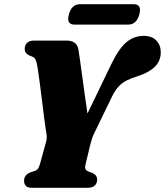

<svg xmlns="http://www.w3.org/2000/svg" viewBox="-20 -893 784 913"><path d="M442 -39.5Q442 -20.5 430 -10.2Q418 0 398 0H132Q111 0 102.8 -9Q94.5 -18 94.5 -33.5Q94.5 -60 122 -72.5L145 -80Q156.5 -84 161 -91.2Q165.5 -98.5 170.5 -114.5L199.5 -220Q204 -237 201.2 -255.5Q198.5 -274 195.5 -292Q193.5 -303.5 189.8 -334Q186 -364.5 181 -404.2Q176 -444 171 -483.8Q166 -523.5 161.5 -553.8Q157 -584 154 -595Q150.5 -610 143.8 -617Q137 -624 121 -628.5Q97.5 -639 97.5 -661.5Q97.5 -678.5 109 -689.2Q120.5 -700 141.5 -700H297Q346 -700 353 -656.5Q355.5 -642.5 360.2 -608.8Q365 -575 371 -530.5Q377 -486 383.5 -439.2Q390 -392.5 396 -353L509.5 -588.5Q546.5 -664.5 582.5 -693.5Q618.5 -722.5 663 -722.5Q702 -722.5 723.2 -700.5Q744.5 -678.5 744.5 -644.5Q744.5 -603.5 716.5 -575.8Q688.5 -548 635.5 -531Q605 -521.5 583.2 -510.8Q561.5 -500 544.8 -482.5Q528 -465 513 -434.5L431 -265.5Q421 -246 416.8 -231.8Q412.5 -217.5 409.5 -206L386 -108Q383 -95.5 386.5 -88.8Q390 -82 399 -78L420 -70.5Q433 -63.5 437.5 -56Q442 -48.5 442 -39.5ZM307.5 -824Q320.5 -873 360.5 -873H616Q655.5 -873 642.5 -824.5Q629.5 -776 589.5 -776H334.5Q294.5 -776 307.5 -824Z"/></svg>

Font: Fraunces 72pt S050 Black
Style: Italic
Weight: 900
Italic angle: -16°
Version: Version 1.000; ttfautohint (v1.8.3)